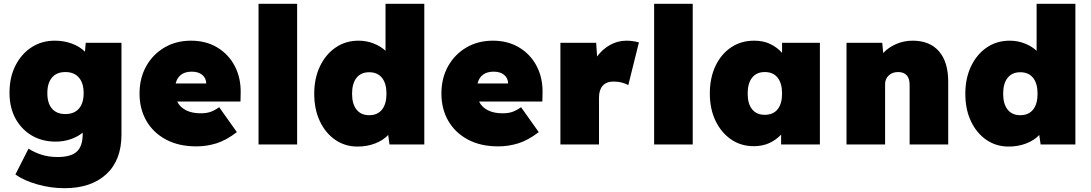

<svg xmlns="http://www.w3.org/2000/svg" viewBox="-20 -760 5737 1010"><path d="M319 230Q247 230 176.5 210Q106 190 61 158L130 22Q163 43 200.5 54.5Q238 66 283 66Q353 66 384 37.5Q415 9 415 -55V-62Q388 -40 351 -27.5Q314 -15 273 -15Q202 -15 147.5 -47Q93 -79 61.5 -136.5Q30 -194 30 -272Q30 -353 61 -414.5Q92 -476 145.5 -511Q199 -546 268 -546Q317 -546 358.5 -530.5Q400 -515 427 -488L431 -535H619V-52Q619 83 539 156.5Q459 230 319 230ZM324 -160Q370 -160 395 -188.5Q420 -217 420 -270Q420 -323 395 -352Q370 -381 324 -381Q278 -381 253.5 -352Q229 -323 229 -270Q229 -217 253.5 -188.5Q278 -160 324 -160Z M1013 10Q920 10 853 -26Q786 -62 750 -124.5Q714 -187 714 -268Q714 -349 749 -411.5Q784 -474 845 -510Q906 -546 985 -546Q1064 -546 1123.5 -510Q1183 -474 1215.5 -411.5Q1248 -349 1246 -268L1245 -226H912Q926 -197 957.5 -180.5Q989 -164 1036 -164Q1066 -164 1087.5 -171.5Q1109 -179 1133 -196L1226 -65Q1170 -22 1118.5 -6Q1067 10 1013 10ZM989 -383Q920 -383 904 -321H1065Q1064 -350 1043.5 -366.5Q1023 -383 989 -383Z M1340 0V-740H1543V0Z M1861 11Q1795 11 1743.5 -24.5Q1692 -60 1662.5 -122.5Q1633 -185 1633 -267Q1633 -348 1663 -411Q1693 -474 1745.5 -510Q1798 -546 1866 -546Q1908 -546 1945 -531.5Q1982 -517 2008 -493V-740H2212V0H2029L2022 -50Q1996 -22 1953.5 -5.5Q1911 11 1861 11ZM1922 -154Q1966 -154 1989.5 -183.5Q2013 -213 2013 -267Q2013 -321 1989.5 -350.5Q1966 -380 1922 -380Q1879 -380 1855.5 -350.5Q1832 -321 1832 -267Q1832 -213 1855.5 -183.5Q1879 -154 1922 -154Z M2601 10Q2508 10 2441 -26Q2374 -62 2338 -124.5Q2302 -187 2302 -268Q2302 -349 2337 -411.5Q2372 -474 2433 -510Q2494 -546 2573 -546Q2652 -546 2711.5 -510Q2771 -474 2803.5 -411.5Q2836 -349 2834 -268L2833 -226H2500Q2514 -197 2545.5 -180.5Q2577 -164 2624 -164Q2654 -164 2675.5 -171.5Q2697 -179 2721 -196L2814 -65Q2758 -22 2706.5 -6Q2655 10 2601 10ZM2577 -383Q2508 -383 2492 -321H2653Q2652 -350 2631.5 -366.5Q2611 -383 2577 -383Z M2928 0V-535H3116L3121 -463Q3149 -501 3189 -523.5Q3229 -546 3276 -546Q3294 -546 3310 -543.5Q3326 -541 3341 -537L3285 -312Q3275 -319 3253.5 -325Q3232 -331 3207 -331Q3170 -331 3150.5 -309Q3131 -287 3131 -248V0Z M3421 0V-740H3624V0Z M3945 9Q3878 9 3826 -26.5Q3774 -62 3744 -124.5Q3714 -187 3714 -268Q3714 -350 3743.5 -412.5Q3773 -475 3825.5 -510.5Q3878 -546 3947 -546Q3996 -546 4032 -528.5Q4068 -511 4094 -482V-535H4293V0H4089V-52Q4063 -24 4027 -7.5Q3991 9 3945 9ZM4003 -156Q4047 -156 4070.5 -185Q4094 -214 4094 -268Q4094 -322 4070.5 -351.5Q4047 -381 4003 -381Q3960 -381 3936.5 -351.5Q3913 -322 3913 -268Q3913 -214 3936.5 -185Q3960 -156 4003 -156Z M4433 0V-535H4621L4626 -481Q4654 -511 4694.5 -528.5Q4735 -546 4781 -546Q4871 -546 4919.5 -490Q4968 -434 4968 -330V0H4765V-313Q4765 -381 4704 -381Q4674 -381 4655 -363Q4636 -345 4636 -318V0Z M5286 11Q5220 11 5168.5 -24.5Q5117 -60 5087.5 -122.5Q5058 -185 5058 -267Q5058 -348 5088 -411Q5118 -474 5170.5 -510Q5223 -546 5291 -546Q5333 -546 5370 -531.5Q5407 -517 5433 -493V-740H5637V0H5454L5447 -50Q5421 -22 5378.5 -5.5Q5336 11 5286 11ZM5347 -154Q5391 -154 5414.5 -183.5Q5438 -213 5438 -267Q5438 -321 5414.5 -350.5Q5391 -380 5347 -380Q5304 -380 5280.5 -350.5Q5257 -321 5257 -267Q5257 -213 5280.5 -183.5Q5304 -154 5347 -154Z"/></svg>

Font: Lexend Black
Style: Regular
Weight: 900
Designer: Bonnie Shaver-Troup, Thomas Jockin
Foundry: Lexend
Version: Version 1.007; ttfautohint (v1.8.3)